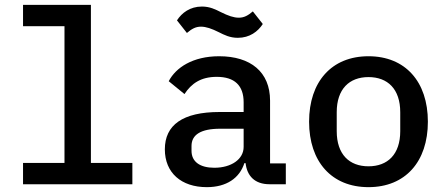

<svg xmlns="http://www.w3.org/2000/svg" viewBox="-20 -760 1840 792"><path d="M75 0H526V-88H355V-740H75V-652H246V-88H75Z M1159 0V-86H1094V-345C1094 -463 1014 -528 884 -528C775 -528 705 -481 676 -425L741 -372C769 -415 808 -443 874 -443C948 -443 985 -407 985 -338V-298H886C733 -298 660 -244 660 -144C660 -47 728 12 833 12C914 12 968 -25 988 -87H993C999 -35 1030 0 1092 0ZM864 -68C806 -68 770 -92 770 -138V-158C770 -204 808 -229 888 -229H985V-154C985 -103 934 -68 864 -68ZM961 -604C1010 -604 1044 -630 1064 -661L1023 -713C1003 -696 987 -687 965 -687C944 -687 921 -695 891 -710C869 -721 846 -733 813 -733C764 -733 730 -707 710 -676L751 -624C771 -641 787 -650 809 -650C830 -650 853 -642 883 -627C905 -616 928 -604 961 -604Z M1500 12C1652 12 1745 -93 1745 -258C1745 -423 1652 -528 1500 -528C1348 -528 1255 -423 1255 -258C1255 -93 1348 12 1500 12ZM1500 -74C1421 -74 1369 -123 1369 -219V-297C1369 -393 1421 -442 1500 -442C1579 -442 1631 -393 1631 -297V-219C1631 -123 1579 -74 1500 -74Z"/></svg>

Font: IBM Plex Mono Medm
Style: Regular
Weight: 500
Monospace: yes
Designer: Mike Abbink, Paul van der Laan, Pieter van Rosmalen
Foundry: Bold Monday
Version: Version 2.004